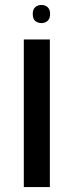

<svg xmlns="http://www.w3.org/2000/svg" viewBox="-20 -754 297 774"><path d="M76 0V-595H181V0ZM147 -661Q132 -661 122 -669.5Q112 -678 112 -698Q112 -716 122 -725Q132 -734 147 -734Q162 -734 172 -725Q182 -716 182 -698Q182 -679 172 -670Q162 -661 147 -661Z"/></svg>

Font: Noto Sans Hebrew SemiCondensed Medium
Style: Regular
Weight: 500
Width: 4
Designer: Monotype Design Team
Foundry: Monotype Imaging Inc.
Version: Version 2.003